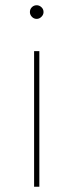

<svg xmlns="http://www.w3.org/2000/svg" viewBox="-20 -712 280 732"><path d="M146 -666Q146 -656 138 -648Q130 -640 120 -640Q109 -640 101.5 -648Q94 -656 94 -666Q94 -677 101.5 -684.5Q109 -692 120 -692Q130 -692 138 -684.5Q146 -677 146 -666ZM110 -517H130V0H110Z"/></svg>

Font: TypoPRO Montserrat
Style: Regular
Weight: 250
Designer: Julieta Ulanovsky
Foundry: Julieta Ulanovsky
Version: Version 6.001